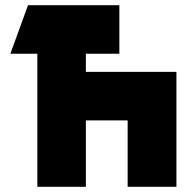

<svg xmlns="http://www.w3.org/2000/svg" viewBox="-20 -720 749 740"><path d="M20 -513 88 -700H440V-513H311V-443H660V0H472V-256H311V0H124V-513Z"/></svg>

Font: Clickuper
Style: Bold
Weight: 700
Designer: Denis Ignatov
Foundry: Denis Ignatov
Version: Version 1.10 April 16, 2021